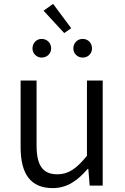

<svg xmlns="http://www.w3.org/2000/svg" viewBox="-20 -954 642 987"><path d="M251 13C326 13 380 -27 431 -86H434L441 0H508V-540H427V-153C373 -87 332 -58 275 -58C200 -58 168 -103 168 -207V-540H86V-197C86 -59 138 13 251 13ZM194 -658C222 -658 243 -679 243 -705C243 -733 222 -754 194 -754C168 -754 147 -733 147 -705C147 -679 168 -658 194 -658ZM310 -784 346 -809 253 -934 204 -899ZM405 -658C433 -658 453 -679 453 -705C453 -733 433 -754 405 -754C378 -754 357 -733 357 -705C357 -679 378 -658 405 -658Z"/></svg>

Font: Noto Sans HK DemiLight
Style: Regular
Weight: 350
Designer: Ryoko NISHIZUKA 西塚涼子 (kana, bopomofo & ideographs); Paul D. Hunt (Latin, Greek & Cyrillic); Sandoll Communications 산돌커뮤니
Foundry: Adobe
Version: Version 2.004;hotconv 1.0.118;makeotfexe 2.5.65603